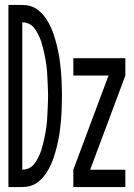

<svg xmlns="http://www.w3.org/2000/svg" viewBox="-20 -755 540 775"><path d="M14 0V-735H70Q86 -735 101 -731Q116 -727 129 -718Q142 -709 152.5 -697Q163 -685 171 -672Q179 -659 185.5 -644.5Q192 -630 197 -615Q202 -600 206 -585Q210 -570 213.5 -554.5Q217 -539 219.5 -523.5Q222 -508 223.5 -492.5Q225 -477 226.5 -461.5Q228 -446 228.5 -430.5Q229 -415 229.5 -399Q230 -383 230 -368Q230 -352 229.5 -336Q229 -320 228.5 -304.5Q228 -289 226.5 -273.5Q225 -258 223.5 -242.5Q222 -227 219.5 -211.5Q217 -196 213.5 -180.5Q210 -165 206 -150Q202 -135 197 -120Q192 -105 185.5 -90.5Q179 -76 171 -63Q163 -50 152.5 -38Q142 -26 129 -17Q116 -8 101 -4Q86 0 70 0ZM70 -70Q82 -70 93.5 -74.5Q105 -79 113.5 -88Q122 -97 128 -107.5Q134 -118 139 -129Q144 -140 147.5 -151.5Q151 -163 154 -175Q157 -187 159.5 -198.5Q162 -210 164 -222Q166 -234 167.5 -246Q169 -258 170 -270.5Q171 -283 171.5 -295Q172 -307 172.5 -319Q173 -331 173.5 -343Q174 -355 174 -368Q174 -380 173.5 -392Q173 -404 172.5 -416Q172 -428 171.5 -440Q171 -452 170 -464.5Q169 -477 167.5 -489Q166 -501 164 -513Q162 -525 159.5 -536.5Q157 -548 154 -560Q151 -572 147.5 -583.5Q144 -595 139 -606Q134 -617 128 -627.5Q122 -638 113.5 -647Q105 -656 93.5 -660.5Q82 -665 70 -665ZM276 0V-70L418 -450H276V-520H486V-450L344 -70H486V0Z"/></svg>

Font: Iosevka SS04
Style: Regular
Weight: 400
Monospace: yes
Designer: Belleve Invis
Foundry: Belleve Invis
Version: Version 19.0.0; ttfautohint (v1.8.4)